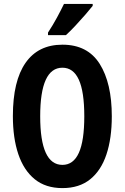

<svg xmlns="http://www.w3.org/2000/svg" viewBox="-20 -954 639 984"><path d="M553 -358Q553 -245 525.5 -162.5Q498 -80 442 -35Q386 10 300 10Q214 10 158 -35.5Q102 -81 74 -163.5Q46 -246 46 -359Q46 -539 111 -632Q176 -725 300 -725Q429 -725 491 -626.5Q553 -528 553 -358ZM186 -358Q186 -109 300 -109Q356 -109 384 -170.5Q412 -232 412 -358Q412 -484 384 -545.5Q356 -607 300 -607Q186 -607 186 -358ZM455 -924Q441 -906 417.5 -879Q394 -852 367.5 -823.5Q341 -795 318 -774H226V-787Q252 -827 272 -864Q292 -901 308 -934H455Z"/></svg>

Font: Noto Sans Sinhala ExtraCondensed
Style: Bold
Weight: 700
Width: 2
Designer: Jelle Bosma - Monotype Design Team
Foundry: Monotype Imaging Inc.
Version: Version 2.006; ttfautohint (v1.8.4.7-5d5b)